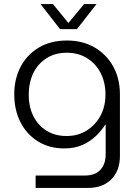

<svg xmlns="http://www.w3.org/2000/svg" viewBox="-20 -720 684 943"><path d="M155 203V142H398Q447 142 473 114Q499 86 499 38V-108H497Q479 -79 451 -52Q423 -25 384.5 -8Q346 9 296 9Q222 9 166.5 -25.5Q111 -60 80.5 -120Q50 -180 50 -257Q50 -332 81 -391.5Q112 -451 170 -486Q228 -521 309 -521Q386 -521 444.5 -487Q503 -453 536 -393.5Q569 -334 569 -256V46Q569 118 527 160.5Q485 203 412 203ZM307 -52Q363 -52 406 -79Q449 -106 473.5 -151.5Q498 -197 498 -256Q498 -315 474.5 -361Q451 -407 408 -434Q365 -461 308 -461Q250 -461 207.5 -433.5Q165 -406 143 -359.5Q121 -313 121 -253Q121 -197 143 -151.5Q165 -106 207 -79Q249 -52 307 -52ZM275 -577 179 -700H240L316 -607L393 -700H454L358 -577Z"/></svg>

Font: MuseoModerno Thin Light
Style: Regular
Weight: 300
Version: Version 1.003